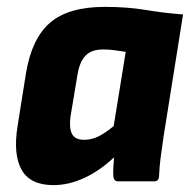

<svg xmlns="http://www.w3.org/2000/svg" viewBox="-20 -528 553 559"><path d="M136 11Q68 11 43 -33.5Q18 -78 31 -160L56 -317Q73 -417 126.5 -462.5Q180 -508 285 -508Q351 -508 404.5 -499Q458 -490 513 -486L456 -129Q451 -96 447.5 -68Q444 -40 443 -14Q442 0 429 0H324Q312 0 310 -14Q309 -26 310 -40.5Q311 -55 312 -70Q271 -31 225.5 -10Q180 11 136 11ZM225 -121Q247 -121 267 -131Q287 -141 311 -161L346 -377Q332 -379 315.5 -381.5Q299 -384 280 -384Q246 -384 228.5 -365.5Q211 -347 205 -307L185 -187Q181 -154 190 -137.5Q199 -121 225 -121Z"/></svg>

Font: Sofia Sans Semi Condensed Black
Style: Italic
Weight: 900
Italic angle: -9°
Version: Version 4.100